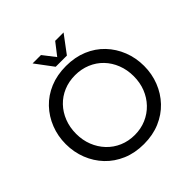

<svg xmlns="http://www.w3.org/2000/svg" viewBox="-225 -1065 1262 1262"><g transform="rotate(-45 406.0 -433.5)"><path d="M406 13Q323 13 256 -15.5Q189 -44 141.5 -94Q94 -144 68 -210Q42 -276 42 -351Q42 -425 68 -491Q94 -557 141.5 -607Q189 -657 256 -685Q323 -713 406 -713Q489 -713 556 -685Q623 -657 670.5 -607Q718 -557 744 -491Q770 -425 770 -350Q770 -276 744 -210Q718 -144 670.5 -94Q623 -44 556 -15.5Q489 13 406 13ZM406 -72Q463 -72 512 -93Q561 -114 597.5 -152Q634 -190 654 -240.5Q674 -291 674 -351Q674 -410 654 -461Q634 -512 598 -549.5Q562 -587 512.5 -607.5Q463 -628 406 -628Q348 -628 299 -607.5Q250 -587 214 -549.5Q178 -512 158 -461Q138 -410 138 -350Q138 -291 158 -240.5Q178 -190 214 -152Q250 -114 299 -93Q348 -72 406 -72ZM355 -757 263 -880H341L407 -795L473 -880H551L459 -757Z"/></g></svg>

Font: MuseoModerno Thin
Style: Regular
Weight: 400
Version: Version 1.003